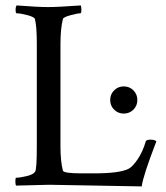

<svg xmlns="http://www.w3.org/2000/svg" viewBox="-20 -666 595 690"><path d="M270.5 -646.5Q272.5 -640.6 272.5 -629.4Q272.5 -618.2 268.6 -618.2Q258.8 -618.2 233.4 -611.3Q208 -604.5 206.1 -597.7Q197.3 -563.5 197.3 -506.8V-138.7Q197.3 -86.9 206.1 -52.7Q209 -43 272.5 -43H319.3Q410.2 -43 442.4 -59.6Q457 -67.4 475.1 -94.2Q493.2 -121.1 503.9 -158.2Q505.9 -164.1 521 -164.1Q536.1 -164.1 542 -158.2Q494.1 -34.2 489.3 3.9L156.2 -2L38.1 1Q35.2 -2 35.2 -14.6Q35.2 -27.3 38.1 -27.3Q51.8 -27.3 76.2 -33.2Q100.6 -39.1 106.4 -49.3Q112.3 -59.6 112.3 -139.6V-508.8Q112.3 -571.3 105.5 -597.7Q102.5 -605.5 77.6 -611.8Q52.7 -618.2 40 -618.2Q36.1 -618.2 36.1 -630.4Q36.1 -642.6 40 -646.5Q116.2 -640.6 152.3 -640.6Q188.5 -640.6 270.5 -646.5ZM390.1 -272Q376 -286.1 376 -306.6Q376 -327.1 390.1 -341.3Q404.3 -355.5 424.8 -355.5Q445.3 -355.5 459.5 -341.3Q473.6 -327.1 473.6 -306.6Q473.6 -286.1 459.5 -272Q445.3 -257.8 424.8 -257.8Q404.3 -257.8 390.1 -272Z"/></svg>

Font: CrimsonText-Roman
Style: Roman
Weight: 400
Version: Version 0.13